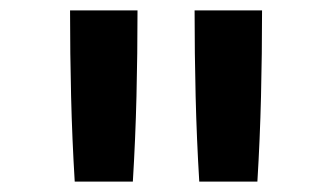

<svg xmlns="http://www.w3.org/2000/svg" viewBox="-20 -792 640 370"><path d="M124 -442Q119 -524 117 -606.5Q115 -689 115 -772H245Q245 -689 243 -606.5Q241 -524 236 -442ZM364 -442Q359 -524 357 -606.5Q355 -689 355 -772H485Q485 -689 483 -606.5Q481 -524 476 -442Z"/></svg>

Font: Iosevka Etoile
Style: Bold
Weight: 700
Designer: Belleve Invis
Foundry: Belleve Invis
Version: Version 28.1.0; ttfautohint (v1.8.4)